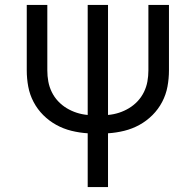

<svg xmlns="http://www.w3.org/2000/svg" viewBox="-20 -540 790 775"><path d="M334 215V-2Q301 -4 268.5 -12Q236 -20 207 -36Q178 -52 154.5 -75.5Q131 -99 115.5 -128.5Q100 -158 94 -190.5Q88 -223 88 -256V-520H171V-256Q171 -233 175 -211Q179 -189 189 -168.5Q199 -148 214.5 -131.5Q230 -115 249 -103.5Q268 -92 289.5 -85Q311 -78 334 -76V-520H416V-76Q439 -78 460.5 -85Q482 -92 501 -103.5Q520 -115 535.5 -131.5Q551 -148 561 -168.5Q571 -189 575 -211Q579 -233 579 -256V-520H662V-256Q662 -223 656 -190.5Q650 -158 634.5 -128.5Q619 -99 595.5 -75.5Q572 -52 543 -36Q514 -20 481.5 -12Q449 -4 416 -2V215Z"/></svg>

Font: Iosevka Aile
Style: Regular
Weight: 400
Designer: Belleve Invis
Foundry: Belleve Invis
Version: Version 28.0.1; ttfautohint (v1.8.4)